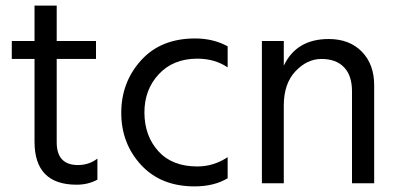

<svg xmlns="http://www.w3.org/2000/svg" viewBox="-20 -653 1420 684"><path d="M253 5Q103 5 103 -148V-443H22V-507H103V-633H182V-507H322V-443H182V-146Q182 -65 258 -65Q297 -65 327 -88V-13Q294 5 253 5Z M673 11Q553 11 482.5 -65.5Q412 -142 412 -251Q412 -360 482.5 -438Q553 -516 675 -516Q740 -516 791 -488V-413Q745 -444 683 -444Q597 -444 545.5 -388.5Q494 -333 494.5 -251Q495 -169 544 -114.5Q593 -60 683 -60Q741 -60 791 -93V-18Q743 11 673 11Z M1313 0H1234V-328Q1234 -384 1205.5 -413.5Q1177 -443 1125.5 -443Q1074 -443 1032.5 -399Q991 -355 991 -277V0H913V-507H991V-419Q1036 -514 1151 -514Q1225 -514 1269 -469Q1313 -424 1313 -349Z"/></svg>

Font: Hind Madurai
Style: Regular
Weight: 400
Designer: Jyotish Sonowal
Foundry: Indian Type Foundry
Version: Version 0.702;PS 1.0;hotconv 1.0.81;makeotf.lib2.5.63406